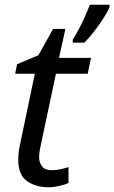

<svg xmlns="http://www.w3.org/2000/svg" viewBox="-20 -780 482 810"><path d="M185 10Q131 10 94 -16Q57 -42 57 -107Q57 -139 66 -178L127 -469H44L52 -509L142 -547L204 -658H256L229 -536H364L350 -469H216L154 -177Q151 -164 148 -147.5Q145 -131 145 -117Q145 -94 157.5 -78Q170 -62 198 -62Q216 -62 233 -65.5Q250 -69 269 -75V-8Q257 -2 232 4Q207 10 185 10ZM287 -600V-613Q298 -630 312 -656Q326 -682 338.5 -710.5Q351 -739 359 -760H442V-750Q436 -734 419 -707Q402 -680 380 -651Q358 -622 336 -600Z"/></svg>

Font: Noto Sans IKEA
Style: Italic
Weight: 400
Italic angle: -12°
Designer: Monotype Design Team
Foundry: Monotype Imaging Inc.
Version: Version 2.001